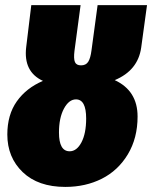

<svg xmlns="http://www.w3.org/2000/svg" viewBox="-20 -716 598 755"><path d="M535.2 -528.8Q522.5 -439 431.2 -400.9Q521 -359.4 521 -257.8Q521 -172.9 482.7 -109.1Q444.3 -45.4 380.4 -13.2Q316.4 19 236.8 19Q129.9 19 69.3 -39.1Q8.8 -97.2 8.8 -187Q8.8 -264.6 46.1 -317.4Q83.5 -370.1 148.9 -397.9Q71.3 -433.6 83 -530.8L103 -695.8H296.9L272.9 -516.1Q269 -484.9 274.7 -471.9Q280.3 -459 298.8 -459Q317.9 -459 326.9 -473.1Q335.9 -487.3 339.8 -518.1L363.8 -695.8H558.1ZM253.9 -121.1Q281.7 -121.1 300.3 -156.2Q318.8 -191.4 318.8 -250Q318.8 -325.2 278.8 -325.2Q251 -325.2 231.4 -288.8Q211.9 -252.4 211.9 -194.8Q211.9 -121.1 253.9 -121.1Z"/></svg>

Font: Fira Sans Compressed Heavy
Style: Italic
Weight: 900
Width: 3
Italic angle: -8°
Designer: Carrois Corporate & Edenspiekermann AG
Foundry: Carrois Corporate GbR & Edenspiekermann AG
Version: Version 4.203;PS 004.203;hotconv 1.0.88;makeotf.lib2.5.64775